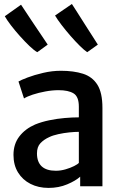

<svg xmlns="http://www.w3.org/2000/svg" viewBox="-20 -912 599 940"><path d="M218 8Q168 8 129.2 -11.8Q90.5 -31.5 68.2 -67.8Q46 -104 46 -153.5Q46 -207 74.8 -244.2Q103.5 -281.5 152 -302.5Q184 -315.5 221.5 -323.2Q259 -331 296.5 -334.2Q334 -337.5 366 -337.5L390 -307L366 -266.5Q346.5 -266.5 319.2 -263.8Q292 -261 265.5 -255.2Q239 -249.5 220.5 -240.5Q195 -229 178 -211Q161 -193 161 -161Q161 -119 184.2 -97.5Q207.5 -76 253.5 -76Q277 -76 301 -83Q325 -90 342.8 -99Q360.5 -108 366 -114.5L389 -90L372.5 -47Q350.5 -27 309 -9.5Q267.5 8 218 8ZM481.5 0H372.5V-83H366V-390Q366 -439 340.2 -454.8Q314.5 -470.5 267 -470.5Q235.5 -470.5 202 -464.2Q168.5 -458 140.5 -448.8Q112.5 -439.5 97.5 -430L70.5 -513Q82 -520 114.8 -532.5Q147.5 -545 191.2 -555.2Q235 -565.5 278 -565.5Q340.5 -565.5 386.2 -551Q432 -536.5 456.8 -497.2Q481.5 -458 481.5 -383.5ZM407 -656.5Q392.5 -666 370.5 -687.8Q348.5 -709.5 325 -736.5Q301.5 -763.5 281.2 -790Q261 -816.5 249.5 -836L332 -892.5Q345 -872.5 357.5 -852.8Q370 -833 382.8 -813Q395.5 -793 408.2 -773Q421 -753 433.8 -733.2Q446.5 -713.5 459 -693.5ZM162.5 -656.5Q147 -665 124.5 -686.5Q102 -708 77.8 -735Q53.5 -762 33.5 -788.2Q13.5 -814.5 3.5 -832.5L83 -889Q96 -869.5 109 -849.8Q122 -830 135 -810.5Q148 -791 161.2 -771.5Q174.5 -752 187.5 -732.5Q200.5 -713 213.5 -693.5Z"/></svg>

Font: Tracken
Style: Regular
Weight: 400
Designer: Eben Sorkin
Foundry: Eben Sorkin
Version: Version 2.001